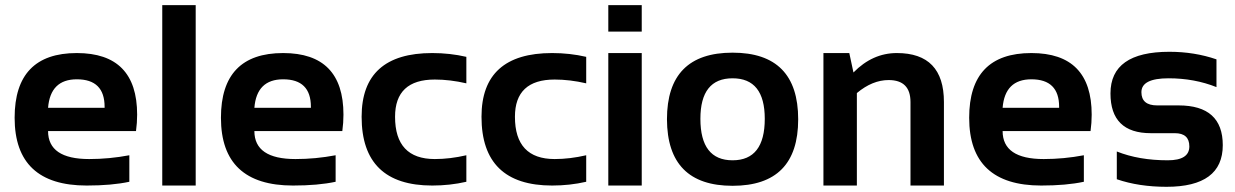

<svg xmlns="http://www.w3.org/2000/svg" viewBox="-20 -718 4781 743"><path d="M277.3 -512.7Q510.7 -512.7 510.7 -274.4Q510.7 -242.7 506.3 -210.9H166Q166 -102.5 325.2 -102.5Q402.8 -102.5 480.5 -117.2V-14.6Q412.6 0 315.4 0Q36.6 0 36.6 -262.2Q36.6 -512.7 277.3 -512.7ZM166 -300.8H384.8V-304.7Q384.8 -411.1 277.3 -411.1Q174.8 -411.1 166 -300.8Z M737.3 -698.2V0H607.9V-698.2Z M1075.7 -512.7Q1309.1 -512.7 1309.1 -274.4Q1309.1 -242.7 1304.7 -210.9H964.4Q964.4 -102.5 1123.5 -102.5Q1201.2 -102.5 1278.8 -117.2V-14.6Q1210.9 0 1113.8 0Q835 0 835 -262.2Q835 -512.7 1075.7 -512.7ZM964.4 -300.8H1183.1V-304.7Q1183.1 -411.1 1075.7 -411.1Q973.1 -411.1 964.4 -300.8Z M1784.7 -14.6Q1721.2 0 1652.8 0Q1379.4 0 1379.4 -266.1Q1379.4 -512.7 1652.8 -512.7Q1721.2 -512.7 1784.7 -498V-395.5Q1721.2 -410.2 1662.6 -410.2Q1508.8 -410.2 1508.8 -266.1Q1508.8 -102.5 1662.6 -102.5Q1721.2 -102.5 1784.7 -117.2Z M2248.5 -14.6Q2185.1 0 2116.7 0Q1843.3 0 1843.3 -266.1Q1843.3 -512.7 2116.7 -512.7Q2185.1 -512.7 2248.5 -498V-395.5Q2185.1 -410.2 2126.5 -410.2Q1972.7 -410.2 1972.7 -266.1Q1972.7 -102.5 2126.5 -102.5Q2185.1 -102.5 2248.5 -117.2Z M2463.4 -698.2V-595.7H2334V-698.2ZM2463.4 -512.7V0H2334V-512.7Z M2814.9 -97.7Q2939.5 -97.7 2939.5 -258.3Q2939.5 -415 2814.9 -415Q2690.4 -415 2690.4 -258.3Q2690.4 -97.7 2814.9 -97.7ZM2561 -256.3Q2561 -514.2 2814.9 -514.2Q3068.8 -514.2 3068.8 -256.3Q3068.8 1 2814.9 1Q2562 1 2561 -256.3Z M3166.5 0V-512.7H3266.6L3282.7 -437.5Q3356.4 -512.7 3450.7 -512.7Q3632.8 -512.7 3632.8 -323.2V0H3503.4V-323.2Q3503.4 -408.2 3418.9 -408.2Q3356 -408.2 3295.9 -357.9V0Z M3971.2 -512.7Q4204.6 -512.7 4204.6 -274.4Q4204.6 -242.7 4200.2 -210.9H3859.9Q3859.9 -102.5 4019 -102.5Q4096.7 -102.5 4174.3 -117.2V-14.6Q4106.4 0 4009.3 0Q3730.5 0 3730.5 -262.2Q3730.5 -512.7 3971.2 -512.7ZM3859.9 -300.8H4078.6V-304.7Q4078.6 -411.1 3971.2 -411.1Q3868.7 -411.1 3859.9 -300.8Z M4301.8 -24.4V-131.8Q4387.2 -97.7 4499 -97.7Q4582.5 -97.7 4582.5 -151.4Q4582.5 -202.6 4526.4 -202.6H4433.6Q4277.3 -202.6 4277.3 -356.4Q4277.3 -517.6 4505.4 -517.6Q4602.1 -517.6 4687.5 -488.3V-380.9Q4602.1 -415 4502 -415Q4397 -415 4397 -361.3Q4397 -310.1 4458 -310.1H4541Q4711.9 -310.1 4711.9 -156.2Q4711.9 4.9 4494.1 4.9Q4387.2 4.9 4301.8 -24.4Z"/></svg>

Font: Voltera
Style: Bold
Weight: 700
Designer: Bernd Montag
Version: Version 1.301